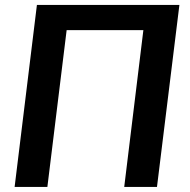

<svg xmlns="http://www.w3.org/2000/svg" viewBox="-20 -742 756 762"><path d="M603 0 692 -722.5H126.5L38 0H168L244.5 -622.5H549L473 0Z"/></svg>

Font: Lato
Style: Bold Italic
Weight: 700
Italic angle: -7°
Designer: Lukasz Dziedzic
Foundry: tyPoland Lukasz Dziedzic
Version: Version 2.007; 2014-02-27